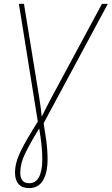

<svg xmlns="http://www.w3.org/2000/svg" viewBox="-20 -734 573 985"><path d="M129 231Q94 231 75.5 210.5Q57 190 57 152Q57 102 85.5 43Q114 -16 174 -110L77 -714H103L181 -235Q185 -210 188.5 -184.5Q192 -159 194 -135Q205 -158 217 -181.5Q229 -205 245 -235L503 -714H533L204 -102Q211 -60 217.5 -12Q224 36 224 84Q224 152 200.5 191.5Q177 231 129 231ZM130 206Q163 206 180 174Q197 142 197 84Q197 44 192.5 4.5Q188 -35 181 -75Q132 5 108 55.5Q84 106 84 152Q84 206 130 206Z"/></svg>

Font: Noto Sans SemiCondensed Thin
Style: Italic
Weight: 100
Width: 4
Italic angle: -12°
Designer: Monotype Design Team
Foundry: Monotype Imaging Inc.
Version: Version 2.013; ttfautohint (v1.8.4.7-5d5b)